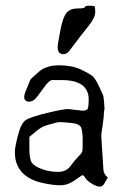

<svg xmlns="http://www.w3.org/2000/svg" viewBox="-20 -662 435 686"><path d="M205.6 -468.3Q186 -468.8 186 -494.1Q186 -497.6 187 -505.1Q188 -512.7 196.3 -556.6Q204.6 -600.6 217.8 -616.2Q231 -631.8 257.1 -631.8Q283.2 -631.8 283.2 -636.7Q283.2 -641.6 299.1 -641.6Q314.9 -641.6 317.6 -639.6Q320.3 -637.7 320.3 -618.2Q320.3 -598.6 293.7 -565.9Q267.1 -533.2 227.1 -479.5Q217.8 -468.3 205.6 -468.3ZM296.9 -306.6Q296.9 -376 199.2 -376Q199.2 -376 167 -376Q155.3 -376 134.3 -345.7Q113.3 -315.4 104 -307.1Q94.7 -298.8 83 -298.8Q73.2 -298.8 68.4 -306.6Q66.4 -309.6 66.4 -314.5Q66.4 -322.3 70.3 -333Q86.9 -374 88.9 -377.9Q89.8 -379.9 117.2 -404.3Q144.5 -428.7 190.9 -428.7Q237.3 -428.7 270 -413.1Q302.7 -397.5 312 -388.7Q321.3 -379.9 334.5 -352.1Q347.7 -324.2 348.6 -321.3Q349.6 -318.4 351.6 -300.8Q353.5 -277.3 353.5 -273.4Q352.5 -268.6 351.6 -263.7Q351.6 -247.1 346.7 -213.9Q341.8 -183.6 341.8 -177.7Q341.8 -176.8 341.8 -175.8L349.6 -54.7Q350.6 -42 361.3 -31.2L365.2 -28.3L355.5 -10.7Q347.7 4.9 336.9 4.9Q336.9 4.9 335.9 4.9Q326.2 4.9 308.6 -5.4Q291 -15.6 284.2 -27.3Q279.3 -35.2 275.4 -36.1Q271.5 -35.2 269.5 -33.2Q261.7 -27.3 240.7 -13.7Q219.7 0 195.3 0Q170.9 0 133.8 -7.8Q48.8 -26.4 35.2 -93.8Q33.2 -104.5 33.2 -120.1Q33.2 -135.7 44.4 -179.7Q55.7 -223.6 74.2 -234.4Q92.8 -245.1 149.9 -258.8Q207 -272.5 222.7 -272.5L274.4 -266.6Q286.1 -266.6 291.5 -271Q296.9 -275.4 296.9 -306.6ZM107.4 -191.4 85 -172.9V-129.9Q85 -92.8 94.2 -80.1Q103.5 -67.4 130.4 -57.6Q157.2 -47.9 187 -47.9Q216.8 -47.9 231.9 -68.8Q247.1 -89.8 260.3 -103Q273.4 -116.2 274.4 -122.6Q275.4 -128.9 275.4 -160.6Q275.4 -192.4 270 -206.1Q264.6 -219.7 234.9 -222.7Q205.1 -225.6 195.3 -225.6Q185.5 -225.6 180.2 -223.6Q174.8 -221.7 151.4 -215.8Q127.9 -210 107.4 -191.4Z"/></svg>

Font: Drukaatie burti
Style: Light
Weight: 300
Version: Version 0.14